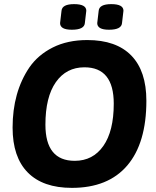

<svg xmlns="http://www.w3.org/2000/svg" viewBox="-20 -902 756 930"><path d="M41 -284Q41 -455 122 -575Q164 -636 235.5 -672Q307 -708 403 -708Q543 -708 616 -633Q689 -558 689 -414Q689 -209 596.5 -100.5Q504 8 328 8Q188 8 114.5 -66.5Q41 -141 41 -284ZM342 -123Q430 -123 480.5 -195Q531 -267 531 -400Q531 -576 389 -576Q301 -576 250.5 -504Q200 -432 200 -298Q200 -123 342 -123ZM458 -850Q461 -882 519 -882Q578 -882 578 -850L571 -790Q568 -758 508 -758Q451 -758 451 -790ZM278 -850Q281 -882 339 -882Q398 -882 398 -850L391 -790Q388 -758 328 -758Q271 -758 271 -790Z"/></svg>

Font: AsCom
Style: Bold Italic
Weight: 700
Italic angle: -48°
Designer: AsCom
Foundry: AsCom
Version: Version 1.001